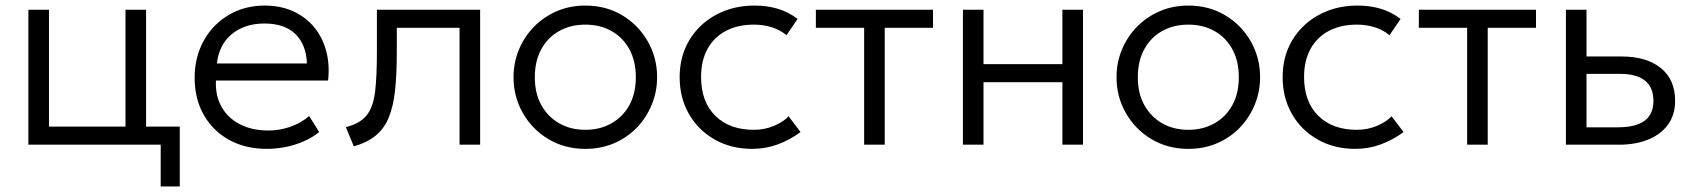

<svg xmlns="http://www.w3.org/2000/svg" viewBox="-20 -520 6083 690"><path d="M82 0V-485H156V-65H431V-485H505V0ZM557.5 150V0H460V-65H626V150Z M939 15Q862.5 15 804 -17Q745.5 -49 712.5 -106.8Q679.5 -164.5 679.5 -241Q679.5 -296.5 698.2 -344Q717 -391.5 751.2 -426.5Q785.5 -461.5 831.2 -480.8Q877 -500 931 -500Q988.5 -500 1033.5 -479.5Q1078.5 -459 1108.8 -422.5Q1139 -386 1152.2 -336.8Q1165.5 -287.5 1159 -230.5H756Q753.5 -176.5 776 -136.2Q798.5 -96 842 -73.5Q885.5 -51 945.5 -51Q985 -51 1023.8 -64.5Q1062.5 -78 1091 -103L1127 -45.5Q1102.5 -25.5 1070.8 -11.8Q1039 2 1005.2 8.5Q971.5 15 939 15ZM759.5 -292H1083Q1080.5 -359.5 1041.8 -397.5Q1003 -435.5 930 -435.5Q859.5 -435.5 813.2 -397.5Q767 -359.5 759.5 -292Z M1251.5 6 1223 -63Q1274 -76 1297.8 -105.8Q1321.5 -135.5 1328 -190.5Q1334.5 -245.5 1334.5 -334V-485H1705.5V0H1631.5V-420H1406V-334Q1406 -253.5 1399.8 -195.5Q1393.5 -137.5 1377 -97.5Q1360.5 -57.5 1330.2 -32.8Q1300 -8 1251.5 6Z M2083.5 15Q2009.5 15 1951 -20Q1892.5 -55 1859 -113.8Q1825.5 -172.5 1825.5 -242.5Q1825.5 -295 1844.8 -341.5Q1864 -388 1899 -423.8Q1934 -459.5 1981 -479.8Q2028 -500 2083.5 -500Q2158 -500 2216.2 -465Q2274.5 -430 2308 -371.2Q2341.5 -312.5 2341.5 -242.5Q2341.5 -190.5 2322.2 -143.8Q2303 -97 2268.5 -61.2Q2234 -25.5 2186.8 -5.2Q2139.5 15 2083.5 15ZM2083.5 -53.5Q2136.5 -53.5 2177.5 -76.8Q2218.5 -100 2241.8 -142.2Q2265 -184.5 2265 -242.5Q2265 -300.5 2241.8 -343Q2218.5 -385.5 2177.5 -408.5Q2136.5 -431.5 2083.5 -431.5Q2030.5 -431.5 1989.5 -408.5Q1948.5 -385.5 1925.2 -343Q1902 -300.5 1902 -242.5Q1902 -184.5 1925.5 -142.2Q1949 -100 1989.8 -76.8Q2030.5 -53.5 2083.5 -53.5Z M2683.5 15Q2607.5 15 2548.5 -18.5Q2489.5 -52 2456 -110.2Q2422.5 -168.5 2422.5 -242.5Q2422.5 -299 2442.2 -345.8Q2462 -392.5 2498.5 -427.2Q2535 -462 2584.2 -481Q2633.5 -500 2691.5 -500Q2737 -500 2775.2 -488.5Q2813.5 -477 2846.5 -452L2806.5 -393.5Q2784.5 -412 2754.2 -421.8Q2724 -431.5 2689.5 -431.5Q2631.5 -431.5 2589 -409.2Q2546.5 -387 2523 -344.8Q2499.5 -302.5 2499.5 -243.5Q2499.5 -154.5 2550.5 -104Q2601.5 -53.5 2689 -53.5Q2727.5 -53.5 2761 -67.5Q2794.5 -81.5 2814 -102L2857 -45.5Q2819.5 -17.5 2775.5 -1.2Q2731.5 15 2683.5 15Z M3085.5 0V-420H2912V-485H3333V-420H3159.5V0Z M3440.5 0V-485H3514.5V-289.5H3798V-485H3872V0H3798V-224.5H3514.5V0Z M4250.5 15Q4176.5 15 4118 -20Q4059.5 -55 4026 -113.8Q3992.5 -172.5 3992.5 -242.5Q3992.5 -295 4011.8 -341.5Q4031 -388 4066 -423.8Q4101 -459.5 4148 -479.8Q4195 -500 4250.5 -500Q4325 -500 4383.2 -465Q4441.5 -430 4475 -371.2Q4508.5 -312.5 4508.5 -242.5Q4508.5 -190.5 4489.2 -143.8Q4470 -97 4435.5 -61.2Q4401 -25.5 4353.8 -5.2Q4306.5 15 4250.5 15ZM4250.5 -53.5Q4303.5 -53.5 4344.5 -76.8Q4385.5 -100 4408.8 -142.2Q4432 -184.5 4432 -242.5Q4432 -300.5 4408.8 -343Q4385.5 -385.5 4344.5 -408.5Q4303.5 -431.5 4250.5 -431.5Q4197.5 -431.5 4156.5 -408.5Q4115.5 -385.5 4092.2 -343Q4069 -300.5 4069 -242.5Q4069 -184.5 4092.5 -142.2Q4116 -100 4156.8 -76.8Q4197.5 -53.5 4250.5 -53.5Z M4850.5 15Q4774.5 15 4715.5 -18.5Q4656.5 -52 4623 -110.2Q4589.5 -168.5 4589.5 -242.5Q4589.5 -299 4609.2 -345.8Q4629 -392.5 4665.5 -427.2Q4702 -462 4751.2 -481Q4800.5 -500 4858.5 -500Q4904 -500 4942.2 -488.5Q4980.5 -477 5013.5 -452L4973.5 -393.5Q4951.5 -412 4921.2 -421.8Q4891 -431.5 4856.5 -431.5Q4798.5 -431.5 4756 -409.2Q4713.5 -387 4690 -344.8Q4666.5 -302.5 4666.5 -243.5Q4666.5 -154.5 4717.5 -104Q4768.5 -53.5 4856 -53.5Q4894.5 -53.5 4928 -67.5Q4961.5 -81.5 4981 -102L5024 -45.5Q4986.5 -17.5 4942.5 -1.2Q4898.5 15 4850.5 15Z M5252.5 0V-420H5079V-485H5500V-420H5326.5V0Z M5607.5 0V-485H5681.5V-62.5H5794Q5858.5 -62.5 5890.2 -86Q5922 -109.5 5922 -157.5Q5922 -205.5 5892 -230Q5862 -254.5 5802.5 -254.5H5668V-317H5807.5Q5897 -317 5948.5 -275.5Q6000 -234 6000 -157.5Q6000 -108 5974.8 -72.8Q5949.5 -37.5 5904 -18.8Q5858.5 0 5798.5 0Z"/></svg>

Font: Geologica Cursive ExtraLight
Style: Regular
Weight: 250
Designer: Sindre Bremnes, Frode Helland
Foundry: Monokrom Skriftforlag AS
Version: Version 1.010;gftools[0.9.28]